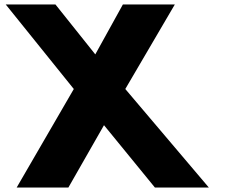

<svg xmlns="http://www.w3.org/2000/svg" viewBox="-20 -845 1016 865"><path d="M921 0 544.5 -444 767.7 -825H533.7L409.3 -600L229.7 -825H5.7L312.5 -444L55 0H288L448.5 -281L678 0Z"/></svg>

Font: Hussar
Style: BdOpOblOne
Weight: 700
Foundry: Cannot Into Space Fonts
Version: Version 2.00